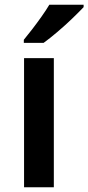

<svg xmlns="http://www.w3.org/2000/svg" viewBox="-20 -786 371 806"><path d="M206 0H81V-542H206ZM331 -756Q314 -738 284 -709Q254 -680 221 -652Q188 -624 163 -606H80V-619Q95 -637 115 -663Q135 -689 154.5 -716.5Q174 -744 187 -766H331Z"/></svg>

Font: Noto Sans Medefaidrin SemiBold
Style: Regular
Weight: 600
Designer: Dalton Maag Ltd
Foundry: Dalton Maag Ltd
Version: Version 1.002; ttfautohint (v1.8.4.7-5d5b)